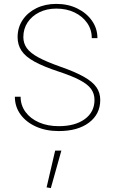

<svg xmlns="http://www.w3.org/2000/svg" viewBox="-20 -675 596 996"><path d="M57.1 -173.3H86.9Q86.9 -128.9 112.3 -94.2Q137.7 -59.6 182.4 -40Q227.1 -20.5 284.7 -20.5Q370.1 -20.5 420.2 -57.4Q470.2 -94.2 470.2 -156.7Q470.2 -189 452.6 -213.4Q435.1 -237.8 394 -259.5Q353 -281.2 282.7 -304.2Q204.6 -330.1 158.2 -355.7Q111.8 -381.3 91.6 -411.9Q71.3 -442.4 71.3 -482.4Q71.3 -532.2 97.4 -571.3Q123.5 -610.4 168.9 -632.6Q214.4 -654.8 272 -654.8Q332.5 -654.8 380.6 -631.3Q428.7 -607.9 457 -567.6Q485.4 -527.3 485.4 -477.1H456.1Q456.1 -521.5 432.1 -555.9Q408.2 -590.3 366.7 -610.4Q325.2 -630.4 272 -630.4Q222.7 -630.4 183.8 -611.1Q145 -591.8 123 -558.6Q101.1 -525.4 101.1 -482.4Q101.1 -450.7 119.1 -425.3Q137.2 -399.9 179.2 -377.2Q221.2 -354.5 293 -329.1Q370.1 -302.2 415.3 -276.6Q460.4 -251 480.2 -222.4Q500 -193.8 500 -156.7Q500 -83 441.9 -39.1Q383.8 4.9 284.7 4.9Q218.8 4.9 167.2 -18.1Q115.7 -41 86.4 -81.3Q57.1 -121.6 57.1 -173.3ZM266.1 106.4H298.3L243.7 300.8L221.7 296.9Z"/></svg>

Font: Estedad-FD Thin
Style: Regular
Weight: 100
Designer: Amin Abedi
Version: Version 7.3